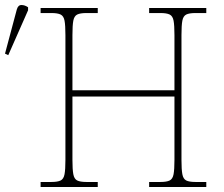

<svg xmlns="http://www.w3.org/2000/svg" viewBox="-30 -746 893 766"><path d="M132 0V-20H175Q200 -20 212 -26Q224 -32 227.5 -51Q231 -70 231 -108V-606Q231 -645 227.5 -663.5Q224 -682 212 -688Q200 -694 175 -694H132V-714H360V-694H315Q290 -694 278 -688Q266 -682 262.5 -663.5Q259 -645 259 -606V-386H666V-606Q666 -645 662.5 -663.5Q659 -682 647 -688Q635 -694 610 -694H565V-714H793V-694H750Q725 -694 713 -688Q701 -682 697.5 -663.5Q694 -645 694 -606V-108Q694 -70 697.5 -51Q701 -32 713 -26Q725 -20 750 -20H793V0H565V-20H610Q635 -20 647 -26Q659 -32 662.5 -51Q666 -70 666 -108V-361H259V-108Q259 -70 262.5 -51Q266 -32 278 -26Q290 -20 315 -20H360V0ZM3 -526 -10 -532 37 -708Q42 -726 55.5 -726Q69 -726 82 -717V-705Z"/></svg>

Font: Noto Serif Thin
Style: Regular
Weight: 100
Designer: Monotype Design Team
Foundry: Monotype Imaging Inc.
Version: Version 2.015